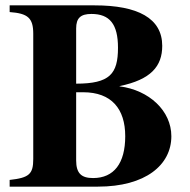

<svg xmlns="http://www.w3.org/2000/svg" viewBox="-20 -696 707 716"><path d="M264 -590C264 -629 281 -644 321 -644C389 -644 420 -606 420 -518C420 -420 389 -384 264 -384ZM264 -352H290C396 -352 447 -290 447 -188C447 -87 405 -32 327 -32C283 -32 264 -50 264 -98ZM16 -676V-651C84 -646 104 -629 104 -570V-103C104 -47 89 -33 16 -25V0H345C523 0 619 -81 619 -188C619 -283 536 -360 426 -374V-375C543 -399 585 -449 585 -525C585 -628 494 -676 333 -676Z"/></svg>

Font: XITS
Style: Bold
Weight: 700
Designer: MicroPress Inc., with final additions and corrections provided by Coen Hoffman, Elsevier (retired)
Version: Version 1.302